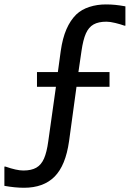

<svg xmlns="http://www.w3.org/2000/svg" viewBox="-44 -762 610 880"><path d="M530.8 -644.5H525.9Q508.3 -650.9 484.4 -656.7Q460.4 -662.6 443.8 -662.6Q407.2 -662.6 384.8 -649.9Q362.3 -637.2 349.6 -608.4Q336.9 -579.6 329.6 -528.8L315.4 -431.6H458V-364.3H306.6L272.5 -114.7Q256.8 -3.4 206.1 47.6Q155.3 98.6 65.9 98.6Q25.4 98.6 -23.9 89.8V1.5H-19Q32.2 19.5 63 19.5Q99.6 19.5 122.3 6.6Q145 -6.3 157.7 -35.2Q170.4 -64 177.2 -114.3L212.4 -364.3H125.5V-431.6H221.2L234.4 -528.3Q242.7 -586.9 260.5 -627.9Q278.3 -668.9 305.7 -695.8Q330.1 -718.8 365.5 -730.2Q400.9 -741.7 440.9 -741.7Q464.4 -741.7 484.1 -739.7Q503.9 -737.8 530.8 -732.9Z"/></svg>

Font: SG Kara Bold
Style: Regular
Weight: 400
Designer: Damoon Khanjanzadeh
Version: Version 1.000